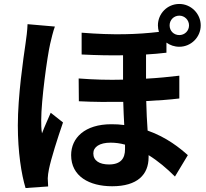

<svg xmlns="http://www.w3.org/2000/svg" viewBox="-20 -890 1040 969"><path d="M119 -768C118 -736 113 -698 109 -671C98 -595 70 -407 70 -257C70 -123 88 -10 109 59L223 51C222 37 221 20 221 10C221 -1 224 -22 227 -36C238 -90 270 -191 298 -272L236 -321C222 -288 205 -252 192 -217C188 -237 188 -264 188 -284C188 -383 218 -602 233 -668C237 -686 249 -736 257 -756ZM885 -811C912 -811 934 -789 934 -762C934 -734 912 -713 885 -713C857 -713 836 -734 836 -762C836 -789 857 -811 885 -811ZM611 -137C611 -90 589 -60 530 -60C482 -60 451 -79 451 -116C451 -148 482 -170 538 -170C562 -170 586 -167 611 -160ZM820 -675C838 -662 860 -654 885 -654C944 -654 993 -702 993 -762C993 -821 944 -870 885 -870C824 -870 777 -821 777 -762C777 -751 779 -739 782 -729C671 -716 554 -712 392 -725V-615C471 -611 539 -610 601 -611V-488C529 -486 454 -488 377 -494L378 -379C454 -375 530 -375 602 -376C603 -337 605 -297 607 -259C586 -262 564 -263 542 -263C408 -263 339 -194 339 -107C339 0 431 50 546 50C674 50 730 -9 730 -97V-107C777 -78 822 -40 863 1L928 -107C890 -141 822 -197 725 -231C722 -277 719 -326 718 -380C780 -383 836 -387 885 -393V-508C833 -502 777 -496 717 -493V-615C752 -617 786 -620 820 -624Z"/></svg>

Font: Genne Gothic Bold
Style: Regular
Weight: 700
Designer: Ryoko NISHIZUKA (kana & ideographs); Paul D. Hunt (Latin, Greek & Cyrillic); Wenlong ZHANG (bopomofo); Sandoll Communica
Foundry: Adobe Systems Incorporated
Version: Version 1.004;PS 1.004;hotconv 16.6.51;makeotf.lib2.5.65220